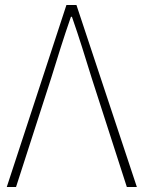

<svg xmlns="http://www.w3.org/2000/svg" viewBox="-20 -746 572 766"><path d="M7 0H44L184 -434C212 -524 232 -590 263 -679H267C298 -590 318 -524 346 -434L486 0H526L285 -726H245Z"/></svg>

Font: Noto Sans CJK HK Thin
Style: Regular
Weight: 100
Designer: Ryoko NISHIZUKA 西塚涼子 (kana, bopomofo & ideographs); Paul D. Hunt (Latin, Greek & Cyrillic); Sandoll Communications 산돌커뮤니
Foundry: Adobe
Version: Version 2.004;hotconv 1.0.118;makeotfexe 2.5.65603